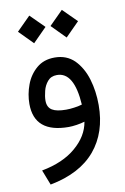

<svg xmlns="http://www.w3.org/2000/svg" viewBox="-92 -626 615 942"><g transform="rotate(-10 215.0 -155.0)"><path d="M216.3 -503.4 284.7 -434.1 353.5 -503.4 284.7 -571.8ZM54.2 -503.4 122.6 -434.1 191.4 -503.4 122.6 -571.8ZM298.8 -12.2C291 35.2 265.6 76.7 223.1 112.8C180.7 149.4 123.5 174.3 52.7 187.5L82 262.7C182.1 243.7 256.8 204.1 307.1 144.5C356.9 85 381.8 9.8 381.8 -81.1C381.8 -126.5 376 -169.4 363.8 -210C351.6 -250.5 332.5 -283.7 307.1 -309.6C281.2 -335 248.5 -347.7 209 -347.7C172.4 -347.7 142.6 -337.4 118.7 -316.9C94.7 -296.4 76.7 -270.5 65.4 -239.7C53.7 -208.5 47.9 -176.8 47.9 -144.5C47.9 -48.3 105 0 218.8 0C229.5 0 242.7 -1 258.8 -3.4C274.4 -5.9 287.6 -8.8 298.8 -12.2ZM300.8 -97.2C287.6 -93.3 274.4 -90.3 260.7 -88.9C247.1 -86.9 233.9 -85.9 221.2 -85.9C189.5 -85.9 166.5 -90.3 151.4 -99.6C136.2 -108.9 128.4 -124.5 128.4 -147C128.4 -161.1 130.9 -176.8 135.3 -194.8C139.6 -212.4 147.5 -228 158.7 -241.2C169.9 -254.4 185.1 -261.2 205.1 -261.2C262.2 -261.2 293.9 -206.5 300.8 -97.2Z"/></g></svg>

Font: Vazir
Style: Regular
Weight: 400
Designer: Saber Rastikerdar
Foundry: Saber Rastikerdar
Version: Version 27.002;January 24, 2021;FontCreator 13.0.0.2683 64-b